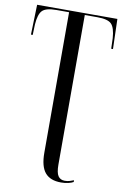

<svg xmlns="http://www.w3.org/2000/svg" viewBox="-102 -773 698 1072"><g transform="rotate(10 247.0 -237.0)"><path d="M322 240Q261 240 231.5 205Q202 170 202 92V-704H130Q71 -704 50.5 -683Q30 -662 26 -604L24 -544H14L19 -714H474L479 -544H469L467 -604Q463 -662 442.5 -683Q422 -704 363 -704H291V144Q291 190 303.5 208.5Q316 227 341 227Q357 227 369.5 223Q382 219 392 215V225Q382 231 363.5 235.5Q345 240 322 240Z"/></g></svg>

Font: Noto Serif Display ExtraCondensed
Style: Regular
Weight: 400
Width: 2
Designer: Monotype Design Team
Foundry: Monotype Imaging Inc.
Version: Version 2.009